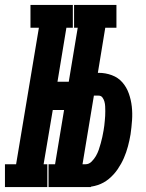

<svg xmlns="http://www.w3.org/2000/svg" viewBox="-69 -755 589 775"><path d="M230 -643V-735H401V-643ZM-49 0V-92H-4L88 -643H54V-735H225V-643H199L163 -425H264L245 -311H144L107 -92H122V0ZM127 0V-92H298V0ZM138 0 260 -735H371L326 -461H329Q357 -461 382.5 -451.5Q408 -442 425 -422.5Q442 -403 451 -377.5Q460 -352 463 -325Q466 -298 464 -269.5Q462 -241 458 -213Q454 -189 447.5 -164.5Q441 -140 431 -117Q421 -94 406 -72Q391 -50 370.5 -33Q350 -16 325.5 -8Q301 0 276 0ZM276 -92Q290 -92 300.5 -102.5Q311 -113 318 -125Q325 -137 329.5 -150Q334 -163 337.5 -176Q341 -189 344 -202Q347 -215 349 -228Q351 -238 352 -248Q353 -258 354 -267.5Q355 -277 355.5 -287Q356 -297 356 -306.5Q356 -316 355.5 -326Q355 -336 352.5 -345Q350 -354 344.5 -361.5Q339 -369 329 -369H310L264 -92Z"/></svg>

Font: Iosevka Slab Heavy
Style: Italic
Weight: 900
Italic angle: -9°
Monospace: yes
Designer: Belleve Invis
Foundry: Belleve Invis
Version: Version 11.1.0; ttfautohint (v1.8.3)